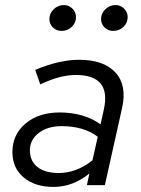

<svg xmlns="http://www.w3.org/2000/svg" viewBox="-20 -731 556 758"><path d="M191 7Q118 7 73.5 -30.5Q29 -68 29 -130Q29 -200 81 -243.5Q133 -287 216 -287Q263 -287 304.5 -275Q346 -263 377 -240L390 -299Q420 -435 279 -435Q249 -435 215.5 -426.5Q182 -418 139 -398L119 -455Q214 -495 292 -495Q390 -495 436 -444.5Q482 -394 462 -305L394 0H323L333 -46Q299 -19 264 -6Q229 7 191 7ZM212 -48Q282 -48 345 -98L366 -191Q311 -233 223 -233Q168 -233 133 -206Q98 -179 98 -138Q98 -95 128 -71.5Q158 -48 212 -48ZM223 -609Q203 -609 189 -622.5Q175 -636 175 -656Q175 -678 192 -694.5Q209 -711 232 -711Q252 -711 266 -697Q280 -683 280 -663Q280 -641 263.5 -625Q247 -609 223 -609ZM427 -609Q407 -609 393 -622.5Q379 -636 379 -656Q379 -678 396 -694.5Q413 -711 436 -711Q456 -711 470 -697Q484 -683 484 -663Q484 -641 467.5 -625Q451 -609 427 -609Z"/></svg>

Font: Red Hat Text VF
Style: Italic
Weight: 400
Italic angle: -12°
Designer: Pentagram, MCKL
Foundry: Pentagram, MCKL
Version: Version 1.023